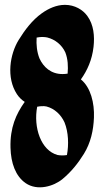

<svg xmlns="http://www.w3.org/2000/svg" viewBox="-20 -766 436 803"><path d="M259.9 -117.5C246.8 -115.4 233.2 -115.4 220.6 -117.8C151.2 -136.7 119 -233 135.5 -319.6C139.6 -320.5 143.7 -321.1 147.9 -321.6C153.4 -321.4 158.8 -321.6 164 -322.1C167.5 -321.9 171 -321.4 174.4 -320.7C208.4 -311.8 235.1 -286.3 249.7 -254.5C266.5 -213 268.1 -160.8 259.9 -117.5ZM251.7 -456.7C251.6 -456.7 251.4 -456.7 251.3 -456.7C248.3 -456.7 245.2 -456.6 242.2 -456.3C193 -455.9 161.7 -485.6 145.1 -521.6C134.2 -548.9 131.3 -579.4 133.2 -608.8C140.7 -610.3 148.3 -611.2 155.9 -611.4C157.1 -611.1 158.5 -611 160.2 -611.2C166 -611.2 171.8 -610.4 177.6 -609.3C210.8 -600.9 238.5 -578.6 253.1 -547.1C264.2 -519.1 265.4 -487.9 262.8 -458C259.2 -457.4 255.5 -457 251.7 -456.7ZM83.4 -339.9C47 -288.8 21.6 -232 23.9 -148.3C25.6 -83.8 45 -29.2 87.3 0C136.6 33.8 205 13.3 241.9 -17.6C277.8 -47.3 306.4 -83 330.9 -122.6C359.3 -168.5 370.9 -221 372.9 -274.4C375.3 -334.5 359.7 -400.2 318.3 -433.9C345.1 -471.4 365 -515.5 371.2 -570C376.2 -614.5 372.3 -662.4 345 -699.6C326.3 -725.2 292.9 -745.6 251.7 -745.7L251.3 -745.7C216.2 -745.6 183 -730.6 154.9 -710.5C115.1 -682.2 83.8 -640.7 58.1 -598.9C21.6 -539.8 5.1 -441.8 50.8 -372.1C59.3 -359.1 70.5 -348.2 83.4 -339.9Z"/></svg>

Font: Quiapo Free
Style: Regular
Weight: 400
Designer: Aaron Amar
Version: Version 001.002